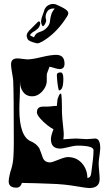

<svg xmlns="http://www.w3.org/2000/svg" viewBox="-20 -948 546 973"><path d="M432 5Q420 5 367 -4Q339 -9 305 -12.5Q271 -16 230 -17Q195 -19 160.5 -19.5Q126 -20 91 -21Q84 3 63 3Q24 3 24 -29Q24 -40 28.5 -60.5Q33 -81 37 -91Q46 -120 48 -153.5Q50 -187 50 -226Q50 -472 47 -536Q47 -545 44 -561.5Q41 -578 38.5 -595Q36 -612 36 -622Q36 -652 68 -652Q77 -652 94.5 -649.5Q112 -647 118 -647Q143 -647 192 -659Q217 -665 235 -667.5Q253 -670 265 -670Q307 -670 307 -625Q307 -598 282 -598Q272 -598 255 -603.5Q238 -609 231 -610Q225 -595 222 -586Q219 -577 218 -575Q217 -573 217 -563.5Q217 -554 217 -538Q217 -520 206.5 -502Q196 -484 179.5 -472Q163 -460 143 -460Q113 -460 96.5 -483Q80 -506 82 -536Q81 -533 81 -504Q81 -499 81 -487Q81 -475 80 -456Q79 -437 78.5 -421.5Q78 -406 78 -395Q78 -255 138 -231Q163 -221 179 -197Q184 -186 188 -174Q192 -162 196 -151Q205 -125 234 -125Q242 -125 259 -132Q276 -139 294.5 -145.5Q313 -152 323 -152Q367 -152 394.5 -121.5Q422 -91 423 -46Q439 -47 442 -68Q447 -106 450.5 -135.5Q454 -165 454 -187Q454 -210 372 -210Q362 -210 345 -206.5Q328 -203 311.5 -199Q295 -195 285 -195Q238 -195 238 -243Q238 -260 251 -293Q240 -298 220 -313.5Q200 -329 183.5 -348Q167 -367 167 -379Q167 -403 189 -407Q190 -408 228 -408Q233 -408 247 -410Q261 -412 268 -411Q270 -427 270.5 -436Q271 -445 272 -447Q276 -459 279.5 -466Q283 -473 289 -474Q294 -471 294 -377Q294 -368 296 -345.5Q298 -323 300.5 -301Q303 -279 303 -269Q303 -262 302.5 -255Q302 -248 301 -242Q327 -244 343 -245Q359 -246 366 -246Q374 -246 391.5 -244.5Q409 -243 418 -243Q428 -243 442.5 -244.5Q457 -246 462 -246Q488 -246 488 -197Q488 -189 486 -173.5Q484 -158 482 -143.5Q480 -129 480 -120Q480 -106 482.5 -80Q485 -54 485 -41Q485 5 432 5ZM279 -490Q277 -491 274 -508.5Q271 -526 269.5 -544.5Q268 -563 268 -568Q268 -581 287 -581Q301 -581 301 -549Q301 -490 279 -490ZM165 -729Q126 -738 120 -750Q115 -760 115 -768Q115 -771 117 -777Q121 -785 127 -792Q135 -800 146.5 -811.5Q158 -823 171 -836Q176 -841 179 -839Q184 -837 184 -830Q184 -823 180 -815Q177 -808 170.5 -802Q164 -796 158 -792Q145 -785 140 -780Q135 -775 133 -772Q133 -771 132.5 -771Q132 -771 132 -770Q132 -768 141 -764L152 -759Q157 -770 163.5 -776.5Q170 -783 192 -790Q208 -796 222 -813Q232 -826 233 -839Q235 -857 238 -867.5Q241 -878 242 -881Q250 -898 258 -904Q255 -905 249 -905Q240 -905 230.5 -900Q221 -895 216 -883Q213 -877 212 -872Q211 -867 211 -862Q211 -859 211.5 -856Q212 -853 213 -850Q214 -848 214 -845Q214 -840 211 -832Q200 -809 194 -818Q188 -829 188 -840Q188 -845 189.5 -850Q191 -855 192 -860Q199 -879 202.5 -889.5Q206 -900 206 -901Q213 -915 225 -921.5Q237 -928 249 -928Q260 -928 267 -924Q313 -904 321 -893Q326 -888 326 -881Q326 -876 323 -870Q322 -868 318.5 -862.5Q315 -857 309 -848Q260 -776 195 -738Q187 -734 179.5 -730.5Q172 -727 165 -729ZM206 -901Q206 -901 206 -901Q206 -901 206 -901Z"/></svg>

Font: Moo Lah Lah
Style: Regular
Weight: 400
Designer: Robert E. Leuschke
Foundry: Robert E. Leuschke
Version: Version 1.010; ttfautohint (v1.8.3)